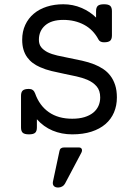

<svg xmlns="http://www.w3.org/2000/svg" viewBox="-20 -610 640 887"><path d="M150.4 -21Q150.4 -3.9 142.3 3.4Q134.3 10.7 113.8 10.7Q93.3 10.7 85.2 3.4Q77.1 -3.9 77.1 -21V-167.5Q77.1 -184.6 85.2 -191.9Q93.3 -199.2 113.8 -199.2Q134.8 -199.2 142.1 -178.7Q162.1 -122.1 205.6 -91.8Q249 -61.5 313.5 -61.5Q345.7 -61.5 369.9 -68.8Q394 -76.2 410.2 -89.1Q426.3 -102.1 434.6 -120.1Q442.9 -138.2 442.9 -159.7Q442.9 -191.9 426.5 -210.9Q410.2 -230 382.8 -241.7Q360.4 -251 333 -257.1Q305.7 -263.2 276.6 -269Q247.6 -274.9 218.8 -281.7Q189.9 -288.6 165 -299.8Q147 -307.6 131.8 -318.8Q116.7 -330.1 105.7 -345.2Q94.7 -360.4 88.6 -380.4Q82.5 -400.4 82.5 -426.3Q82.5 -464.4 96.7 -494.9Q110.8 -525.4 136 -546.6Q161.1 -567.9 196 -579.1Q231 -590.3 272.5 -590.3Q316.9 -590.3 356.4 -573.5Q396 -556.6 423.8 -528.8V-558.6Q423.8 -575.7 431.9 -583Q439.9 -590.3 460.4 -590.3Q481 -590.3 489 -583Q497.1 -575.7 497.1 -558.6V-446.3Q497.1 -429.2 489 -421.9Q481 -414.6 460.4 -414.6Q441.9 -414.6 435.1 -427.2Q411.1 -472.7 368.7 -495.4Q326.2 -518.1 272.5 -518.1Q217.8 -518.1 188.7 -492.7Q159.7 -467.3 159.7 -426.3Q159.7 -405.3 170.4 -391.8Q181.2 -378.4 199.2 -369.1Q218.8 -359.4 244.9 -353.5Q271 -347.7 299.8 -342Q328.6 -336.4 358.6 -329.8Q388.7 -323.2 416 -312.5Q438 -303.7 457 -291Q476.1 -278.3 490 -260Q503.9 -241.7 512 -217Q520 -192.4 520 -159.7Q520 -122.1 506.6 -90.6Q493.2 -59.1 467 -36.6Q440.9 -14.2 402.3 -1.7Q363.8 10.7 313.5 10.7Q264.6 10.7 222.9 -6.8Q181.2 -24.4 150.4 -59.1ZM280.3 238.3Q275.9 246.6 267.3 251.5Q258.8 256.3 248.5 256.3Q234.9 256.3 228.5 249Q222.2 241.7 224.6 229L254.9 86.9Q256.3 79.1 261.7 75.2Q267.1 71.3 275.4 71.3H344.7Q354.5 71.3 357.7 78.6Q360.8 85.9 355.5 96.2Z"/></svg>

Font: Courier Prime
Style: Regular
Weight: 400
Designer: Alan Dague-Greene
Foundry: Quote-Unquote Apps
Version: Version 1.203